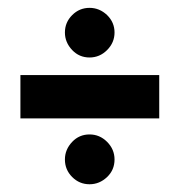

<svg xmlns="http://www.w3.org/2000/svg" viewBox="-20 -523 459 491"><path d="M164.6 -395Q146 -414.6 146 -439.9Q146 -465.8 164.6 -484.4Q183.1 -502.9 209 -502.9Q234.4 -502.9 253.9 -484.4Q272.9 -465.8 272.9 -439.9Q272.9 -414.1 253.9 -395Q234.9 -376 209 -376Q182.6 -376 164.6 -395ZM32.2 -331.1H387.2V-220.2H32.2ZM146 -115.2Q146 -140.6 164.6 -160.2Q182.6 -179.2 209 -179.2Q234.9 -179.2 253.9 -160.2Q272.9 -141.1 272.9 -115.2Q272.9 -88.4 253.9 -70.3Q234.4 -51.8 209 -51.8Q183.1 -51.8 164.6 -70.3Q146 -88.9 146 -115.2Z"/></svg>

Font: D-DIN Condensed
Style: DINCondensed-Bold
Weight: 700
Width: 3
Designer: Charles Nix
Foundry: Datto Inc.
Version: Version 1.10